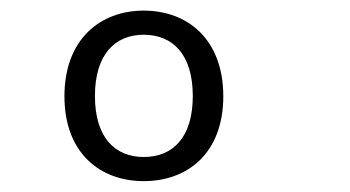

<svg xmlns="http://www.w3.org/2000/svg" viewBox="-20 -797 660 362"><path d="M401 -615.5C401 -723 333.5 -777 251 -777C169 -777 101.5 -723 101.5 -615.5C101.5 -508 169 -455.5 251 -455.5C333.5 -455.5 401 -508 401 -615.5ZM159 -616C159 -694.5 197 -731.5 251 -731.5C305.5 -731.5 343.5 -694.5 343.5 -616C343.5 -537.5 305.5 -501 251 -501C197 -501 159 -537.5 159 -616Z"/></svg>

Font: Monaspace Argon ExtraLight
Style: Regular
Weight: 200
Designer: Riley Cran & the Lettermatic Team
Foundry: Lettermatic
Version: Version 1.000 (Monaspace Argon)